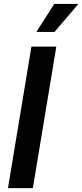

<svg xmlns="http://www.w3.org/2000/svg" viewBox="-20 -967 423 987"><path d="M269.5 -727.5 148.9 0H21L141.6 -727.5ZM167 -802.7 258.8 -946.8H382.8L260.3 -802.7Z"/></svg>

Font: Inter Semi Bold
Style: Italic
Weight: 600
Italic angle: -9.39999°
Designer: Rasmus Andersson
Foundry: rsms
Version: Version 4.000;git-3c8e0fc